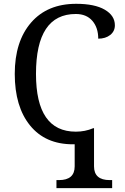

<svg xmlns="http://www.w3.org/2000/svg" viewBox="-20 -744 654 1003"><path d="M493.2 -542Q493.2 -599.6 462.4 -635.3Q431.6 -670.9 376 -670.9Q168 -670.9 168 -357.9Q168 -56.2 376 -56.2Q424.8 -56.2 466.8 -74.2H471.2V125Q471.2 196.8 553.2 196.8H565.9V238.8H274.9V196.8H288.1Q370.1 196.8 370.1 125V9.8H360.8Q216.8 9.8 137 -88.6Q57.1 -187 57.1 -357.9Q57.1 -527.3 142.1 -625.7Q227.1 -724.1 377.9 -724.1Q474.6 -724.1 527.3 -693.4Q580.1 -662.6 580.1 -611.8Q580.1 -580.6 555.7 -561.3Q531.2 -542 493.2 -542Z"/></svg>

Font: Droid-TTFautohint Serif
Style: Regular
Weight: 400
Foundry: Ascender Corporation
Version: Version 1.00; ttfautohint (v1.00rc1.4-1a1c-dirty) -l 8 -r 50